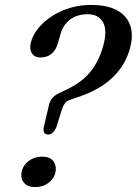

<svg xmlns="http://www.w3.org/2000/svg" viewBox="-20 -748 554 777"><path d="M177 -318Q180 -335.5 189.2 -348.2Q198.5 -361 218 -370.5L251.5 -386.5Q313 -416 347 -459Q381 -502 397.5 -562Q415.5 -626.5 396.5 -658.5Q377.5 -690.5 335.5 -690.5Q292.5 -690.5 264 -669.2Q235.5 -648 224.5 -609L215 -575.5Q198.5 -515.5 144 -515.5Q119.5 -515.5 108.8 -533Q98 -550.5 105.5 -578.5Q116 -616.5 150.5 -650.8Q185 -685 236.5 -706.5Q288 -728 349 -728Q444.5 -728 486.2 -681Q528 -634 506 -552.5Q488 -485 435.8 -434.5Q383.5 -384 296.5 -355.5L266.5 -345Q252 -340.5 245 -332.8Q238 -325 233 -312L207 -230.5Q193.5 -203.5 175 -203.5Q153.5 -203.5 156.5 -230.5ZM121.5 9Q93 9 78.5 -6.8Q64 -22.5 66.5 -45.5Q69 -73.5 92.8 -93.8Q116.5 -114 151.5 -114Q180.5 -114 194.2 -98Q208 -82 205.5 -58Q203 -31 179.8 -11Q156.5 9 121.5 9Z"/></svg>

Font: Fraunces 72pt Soft
Style: Italic
Weight: 400
Italic angle: -16°
Version: Version 1.000;[b76b70a41]